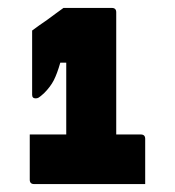

<svg xmlns="http://www.w3.org/2000/svg" viewBox="-20 -822 440 484"><path d="M55 -483H147V-664H132Q124 -636 115.5 -619.5Q107 -603 91 -587Q81 -578 77.5 -576Q74 -574 70 -574Q61 -574 61 -583V-745Q70 -752 79.5 -758.5Q89 -765 99 -772Q110 -780 120 -787.5Q130 -795 140 -802H262Q273 -802 273 -791V-483H335Q346 -483 346 -472V-358H66Q55 -358 55 -369Z"/></svg>

Font: Recursive Sn Lnr St Blk
Style: Regular
Weight: 900
Version: Version 1.079;hotconv 1.0.112;makeotfexe 2.5.65598; ttfautoh